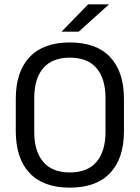

<svg xmlns="http://www.w3.org/2000/svg" viewBox="-20 -845 638 877"><path d="M299.1 12.1Q178.1 12.1 115.1 -54.7Q52.1 -121.6 52.1 -245.8V-393.5Q52.1 -517.4 115.1 -584.3Q178.1 -651.1 299.1 -651.1Q420.1 -651.1 483.1 -584.3Q546.2 -517.4 546.2 -393.5V-245.8Q546.2 -121.6 483.1 -54.7Q420.1 12.1 299.1 12.1ZM299.1 -57.3Q379.9 -57.3 420.9 -105.7Q461.9 -154.2 461.9 -242.7V-396.8Q461.9 -485.7 420.9 -533.7Q379.9 -581.7 299.1 -581.7Q218.4 -581.7 177.4 -533.7Q136.4 -485.7 136.4 -396.8V-242.7Q136.4 -154.2 177.4 -105.7Q218.4 -57.3 299.1 -57.3ZM382.5 -825.1H476.4V-823.7L339.8 -700.4H261.9V-701.3Z"/></svg>

Font: Anek Odia Medium
Style: Regular
Weight: 500
Designer: Yesha Goshar & Mahesh Sahu (Odia), Yesha Goshar (Latin)
Foundry: Ek Type
Version: Version 1.003